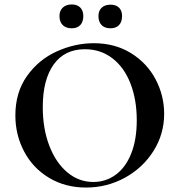

<svg xmlns="http://www.w3.org/2000/svg" viewBox="-20 -830 806 862"><path d="M49 -312Q49 -415 101 -488.5Q153 -562 234.5 -599Q316 -636 401 -636Q496 -636 568 -591.5Q640 -547 678.5 -474Q717 -401 717 -319Q717 -228 669 -152Q621 -76 540.5 -32Q460 12 366 12Q273 12 200.5 -31.5Q128 -75 88.5 -149.5Q49 -224 49 -312ZM594 -290Q594 -382 566 -454.5Q538 -527 485 -568Q432 -609 361 -609Q270 -609 221 -540.5Q172 -472 172 -349Q172 -252 201.5 -175.5Q231 -99 282.5 -56Q334 -13 399 -13Q455 -13 499.5 -45.5Q544 -78 569 -140.5Q594 -203 594 -290ZM247 -758Q247 -782 262 -796Q277 -810 302 -810Q327 -810 340.5 -796Q354 -782 354 -758Q354 -732 340.5 -717.5Q327 -703 302 -703Q276 -703 261.5 -717.5Q247 -732 247 -758ZM422 -758Q422 -782 436.5 -795.5Q451 -809 476 -809Q501 -809 514.5 -795.5Q528 -782 528 -758Q528 -732 514.5 -717.5Q501 -703 476 -703Q450 -703 436 -717.5Q422 -732 422 -758Z"/></svg>

Font: Cormorant Unicase
Style: Bold
Weight: 700
Designer: Christian Thalmann (Catharsis Fonts)
Foundry: Catharsis Fonts
Version: Version 4.000